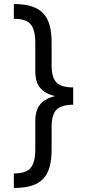

<svg xmlns="http://www.w3.org/2000/svg" viewBox="-20 -788 443 948"><path d="M341.3 -305.2Q283.2 -305.2 246.6 -314.9Q210 -324.7 189.7 -342.5Q169.4 -360.4 161.9 -384Q154.3 -407.7 154.3 -435.5V-576.7Q154.3 -638.7 132.3 -667Q110.4 -695.3 48.3 -695.3V-768.1Q100.6 -768.1 136.2 -756.6Q171.9 -745.1 193.6 -721.9Q215.3 -698.7 225.1 -662.6Q234.9 -626.5 234.9 -577.1V-463.9Q234.9 -405.8 258.5 -381.1Q282.2 -356.4 341.3 -356.4ZM48.3 140.1V68.4Q110.4 68.4 132.3 39.8Q154.3 11.2 154.3 -50.8V-191.4Q154.3 -218.8 161.9 -242.7Q169.4 -266.6 189.7 -284.4Q210 -302.2 246.6 -312.3Q283.2 -322.3 341.3 -322.3V-271Q281.7 -270.5 258.3 -245.6Q234.9 -220.7 234.9 -162.6V-50.3Q234.9 -1 225.1 35.2Q215.3 71.3 193.6 94.5Q171.9 117.7 136.2 128.9Q100.6 140.1 48.3 140.1ZM341.3 -271 254.9 -270.5V-356.9L341.3 -356.4Z"/></svg>

Font: Inter 24pt
Style: Regular
Weight: 400
Designer: Rasmus Andersson
Foundry: rsms
Version: Version 4.001;git-66647c0bb